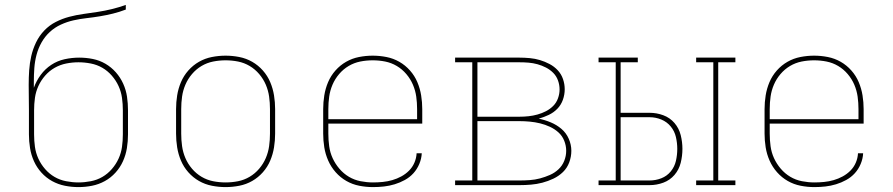

<svg xmlns="http://www.w3.org/2000/svg" viewBox="-20 -755 3640 783"><path d="M300 8Q272 8 244.5 2.5Q217 -3 192.5 -16.5Q168 -30 149 -51Q130 -72 118.5 -97.5Q107 -123 102.5 -151Q98 -179 98 -207V-305Q98 -331 97.5 -357Q97 -383 97 -409Q97 -439 99 -468.5Q101 -498 107.5 -526.5Q114 -555 127 -582Q140 -609 160.5 -630.5Q181 -652 207.5 -665.5Q234 -679 262.5 -686.5Q291 -694 320 -698Q349 -702 378.5 -706.5Q408 -711 436.5 -718Q465 -725 493 -735V-716Q467 -706 440.5 -699.5Q414 -693 387 -688.5Q360 -684 333 -681Q306 -678 279.5 -672Q253 -666 228 -654.5Q203 -643 183 -624.5Q163 -606 149.5 -582Q136 -558 129 -531.5Q122 -505 120 -477.5Q118 -450 118 -423V-397Q128 -425 146 -449.5Q164 -474 189 -490.5Q214 -507 243.5 -513.5Q273 -520 303 -520Q331 -520 358.5 -514.5Q386 -509 410 -495Q434 -481 452.5 -460Q471 -439 482.5 -413.5Q494 -388 498 -360.5Q502 -333 502 -305V-207Q502 -179 497.5 -151Q493 -123 481.5 -97.5Q470 -72 451 -51Q432 -30 407.5 -16.5Q383 -3 355.5 2.5Q328 8 300 8ZM300 -11Q325 -11 350.5 -16Q376 -21 397.5 -33.5Q419 -46 436 -65.5Q453 -85 463.5 -108Q474 -131 477.5 -156Q481 -181 481 -207V-305Q481 -331 477.5 -356Q474 -381 463.5 -404Q453 -427 436 -446.5Q419 -466 397.5 -478.5Q376 -491 350.5 -496Q325 -501 300 -501Q275 -501 250 -496Q225 -491 203 -478.5Q181 -466 164 -446.5Q147 -427 136.5 -404Q126 -381 122.5 -356Q119 -331 119 -305V-207Q119 -181 122.5 -156Q126 -131 136.5 -108Q147 -85 164 -65.5Q181 -46 202.5 -33.5Q224 -21 249.5 -16Q275 -11 300 -11Z M900 8Q872 8 844 2.5Q816 -3 791.5 -17Q767 -31 748 -52.5Q729 -74 718 -100Q707 -126 702.5 -154Q698 -182 698 -210V-310Q698 -338 702.5 -366Q707 -394 718 -420Q729 -446 748 -467.5Q767 -489 791.5 -503Q816 -517 844 -522.5Q872 -528 900 -528Q928 -528 956 -522.5Q984 -517 1008.5 -503Q1033 -489 1052 -467.5Q1071 -446 1082 -420Q1093 -394 1097.5 -366Q1102 -338 1102 -310V-210Q1102 -182 1097.5 -154Q1093 -126 1082 -100Q1071 -74 1052 -52.5Q1033 -31 1008.5 -17Q984 -3 956 2.5Q928 8 900 8ZM900 -11Q926 -11 951 -16Q976 -21 998 -34Q1020 -47 1037 -67Q1054 -87 1064 -110.5Q1074 -134 1077.5 -159Q1081 -184 1081 -210V-310Q1081 -336 1077.5 -361Q1074 -386 1064 -409.5Q1054 -433 1037 -453Q1020 -473 998 -486Q976 -499 951 -504Q926 -509 900 -509Q874 -509 849 -504Q824 -499 802 -486Q780 -473 763 -453Q746 -433 736 -409.5Q726 -386 722.5 -361Q719 -336 719 -310V-210Q719 -184 722.5 -159Q726 -134 736 -110.5Q746 -87 763 -67Q780 -47 802 -34Q824 -21 849 -16Q874 -11 900 -11Z M1501 8Q1473 8 1445 2.5Q1417 -3 1392.5 -17Q1368 -31 1349 -52.5Q1330 -74 1318.5 -100Q1307 -126 1302.5 -154Q1298 -182 1298 -210V-310Q1298 -338 1302.5 -366Q1307 -394 1318 -420Q1329 -446 1348 -467.5Q1367 -489 1391.5 -503Q1416 -517 1444 -522.5Q1472 -528 1500 -528Q1528 -528 1556 -522.5Q1584 -517 1608.5 -503Q1633 -489 1652 -467.5Q1671 -446 1682 -420Q1693 -394 1697.5 -366Q1702 -338 1702 -310V-251H1319V-210Q1319 -184 1322.5 -158.5Q1326 -133 1336.5 -110Q1347 -87 1364 -67Q1381 -47 1403 -34Q1425 -21 1450.5 -16Q1476 -11 1501 -11Q1521 -11 1541 -13Q1561 -15 1580 -20.5Q1599 -26 1616.5 -35.5Q1634 -45 1648 -59Q1662 -73 1670 -91.5Q1678 -110 1679 -130H1700Q1699 -108 1690 -86.5Q1681 -65 1666 -48.5Q1651 -32 1631 -21Q1611 -10 1589.5 -3.5Q1568 3 1546 5.5Q1524 8 1501 8ZM1319 -269H1681V-310Q1681 -336 1677.5 -361Q1674 -386 1664 -409.5Q1654 -433 1637 -453Q1620 -473 1598 -486Q1576 -499 1551 -504Q1526 -509 1500 -509Q1474 -509 1449 -504Q1424 -499 1402 -486Q1380 -473 1363 -453Q1346 -433 1336 -409.5Q1326 -386 1322.5 -361Q1319 -336 1319 -310Z M1836 0V-19H1906V-501H1836V-520H2098Q2119 -520 2140.5 -518Q2162 -516 2182 -510Q2202 -504 2221 -494Q2240 -484 2254.5 -468.5Q2269 -453 2276 -432.5Q2283 -412 2283 -391Q2283 -369 2275.5 -348Q2268 -327 2253 -311.5Q2238 -296 2218 -286.5Q2198 -277 2177 -271Q2202 -266 2226 -256Q2250 -246 2269.5 -229.5Q2289 -213 2299.5 -189Q2310 -165 2310 -140Q2310 -116 2301.5 -93Q2293 -70 2276 -53.5Q2259 -37 2237 -26.5Q2215 -16 2192 -10Q2169 -4 2145.5 -2Q2122 0 2098 0ZM1927 -279H2098Q2117 -279 2135.5 -281Q2154 -283 2172 -288Q2190 -293 2206.5 -301.5Q2223 -310 2236 -323Q2249 -336 2255.5 -354Q2262 -372 2262 -390Q2262 -409 2255.5 -427Q2249 -445 2236 -458Q2223 -471 2206.5 -479.5Q2190 -488 2172 -493Q2154 -498 2135.5 -499.5Q2117 -501 2098 -501H1927ZM1927 -19H2098Q2119 -19 2140.5 -20.5Q2162 -22 2182.5 -27.5Q2203 -33 2222.5 -41.5Q2242 -50 2257.5 -64.5Q2273 -79 2281 -99Q2289 -119 2289 -140Q2289 -161 2281 -181Q2273 -201 2257.5 -215Q2242 -229 2222.5 -238Q2203 -247 2182.5 -252Q2162 -257 2140.5 -259Q2119 -261 2098 -261H1927Z M2819 0V-19H2889V-501H2819V-520H2979V-501H2909V-19H2979V0ZM2629 0H2421V-19H2491V-501H2421V-520H2581V-501H2511V-295H2629Q2658 -295 2685 -285Q2712 -275 2730.5 -253.5Q2749 -232 2756 -204Q2763 -176 2763 -148Q2763 -119 2756 -91Q2749 -63 2730.5 -41.5Q2712 -20 2685 -10Q2658 0 2629 0ZM2629 -19Q2654 -19 2677 -28Q2700 -37 2715.5 -56Q2731 -75 2736.5 -99Q2742 -123 2742 -148Q2742 -172 2736.5 -196Q2731 -220 2715.5 -239Q2700 -258 2677 -267.5Q2654 -277 2629 -277H2511V-19Z M3301 8Q3273 8 3245 2.5Q3217 -3 3192.5 -17Q3168 -31 3149 -52.5Q3130 -74 3118.5 -100Q3107 -126 3102.5 -154Q3098 -182 3098 -210V-310Q3098 -338 3102.5 -366Q3107 -394 3118 -420Q3129 -446 3148 -467.5Q3167 -489 3191.5 -503Q3216 -517 3244 -522.5Q3272 -528 3300 -528Q3328 -528 3356 -522.5Q3384 -517 3408.5 -503Q3433 -489 3452 -467.5Q3471 -446 3482 -420Q3493 -394 3497.5 -366Q3502 -338 3502 -310V-251H3119V-210Q3119 -184 3122.5 -158.5Q3126 -133 3136.5 -110Q3147 -87 3164 -67Q3181 -47 3203 -34Q3225 -21 3250.5 -16Q3276 -11 3301 -11Q3321 -11 3341 -13Q3361 -15 3380 -20.5Q3399 -26 3416.5 -35.5Q3434 -45 3448 -59Q3462 -73 3470 -91.5Q3478 -110 3479 -130H3500Q3499 -108 3490 -86.5Q3481 -65 3466 -48.5Q3451 -32 3431 -21Q3411 -10 3389.5 -3.5Q3368 3 3346 5.5Q3324 8 3301 8ZM3119 -269H3481V-310Q3481 -336 3477.5 -361Q3474 -386 3464 -409.5Q3454 -433 3437 -453Q3420 -473 3398 -486Q3376 -499 3351 -504Q3326 -509 3300 -509Q3274 -509 3249 -504Q3224 -499 3202 -486Q3180 -473 3163 -453Q3146 -433 3136 -409.5Q3126 -386 3122.5 -361Q3119 -336 3119 -310Z"/></svg>

Font: Iosevka HT Thin Extended
Style: Regular
Weight: 100
Width: 7
Monospace: yes
Designer: Belleve Invis
Foundry: Belleve Invis
Version: Version 32.3.0; ttfautohint (v1.8.4)